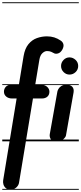

<svg xmlns="http://www.w3.org/2000/svg" viewBox="-25 -1250 717 1698"><path d="M69 427Q41.5 427 26 413.2Q10.5 399.5 5.2 380.2Q0 361 3 344L122 -379H82Q50 -379 30 -396Q10 -413 10 -439Q10 -464 26.2 -482.2Q42.5 -500.5 75 -500.5H142L183.5 -753Q195 -821 226.5 -859.2Q258 -897.5 301.2 -913Q344.5 -928.5 390 -928.5Q425.5 -928.5 454.8 -919.2Q484 -910 512 -891Q531 -878.5 535.8 -858Q540.5 -837.5 526 -811Q509 -782 486.2 -776.8Q463.5 -771.5 450.5 -780.5Q441.5 -786 426.8 -792.2Q412 -798.5 390 -798.5Q370.5 -798.5 350 -779.8Q329.5 -761 323 -720.5L286.5 -500.5H337.5Q371.5 -500.5 391.8 -482.2Q412 -464 412 -439Q412 -411.5 394 -395.2Q376 -379 344.5 -379H266.5L143.5 364.5Q140 389.5 119 408.2Q98 427 69 427ZM69 427Q41.5 427 26 413.2Q10.5 399.5 5.2 380.2Q0 361 3 344L122 -379H82Q50 -379 30 -396Q10 -413 10 -439Q10 -464 26.2 -482.2Q42.5 -500.5 75 -500.5H142L183.5 -753Q195 -821 226.5 -859.2Q258 -897.5 301.2 -913Q344.5 -928.5 390 -928.5Q425.5 -928.5 454.8 -919.2Q484 -910 512 -891Q531 -878.5 535.8 -858Q540.5 -837.5 526 -811Q509 -782 486.2 -776.8Q463.5 -771.5 450.5 -780.5Q441.5 -786 426.8 -792.2Q412 -798.5 390 -798.5Q370.5 -798.5 350 -779.8Q329.5 -761 323 -720.5L286.5 -500.5H337.5Q371.5 -500.5 391.8 -482.2Q412 -464 412 -439Q412 -411.5 394 -395.2Q376 -379 344.5 -379H266.5L143.5 364.5Q140 389.5 119 408.2Q98 427 69 427ZM474.5 0Q438 0 424.8 -18.5Q411.5 -37 415 -62.5L482.5 -440.5Q484 -449 491.8 -463.2Q499.5 -477.5 517 -489Q534.5 -500.5 564.5 -500.5Q598.5 -500.5 614.8 -482Q631 -463.5 625.5 -432L558.5 -52.5Q556 -37 535 -18.5Q514 0 474.5 0ZM515 -666.5Q515 -697 537 -719.8Q559 -742.5 589.5 -742.5Q619 -742.5 642.8 -720.8Q666.5 -699 666.5 -666.5Q666.5 -635 643.8 -612.8Q621 -590.5 589.5 -590.5Q559.5 -590.5 537.2 -612.8Q515 -635 515 -666.5ZM474.5 0Q438 0 424.8 -18.5Q411.5 -37 415 -62.5L482.5 -440.5Q484 -449 491.8 -463.2Q499.5 -477.5 517 -489Q534.5 -500.5 564.5 -500.5Q598.5 -500.5 614.8 -482Q631 -463.5 625.5 -432L558.5 -52.5Q556 -37 535 -18.5Q514 0 474.5 0ZM515 -666.5Q515 -697 537 -719.8Q559 -742.5 589.5 -742.5Q619 -742.5 642.8 -720.8Q666.5 -699 666.5 -666.5Q666.5 -635 643.8 -612.8Q621 -590.5 589.5 -590.5Q559.5 -590.5 537.2 -612.8Q515 -635 515 -666.5ZM-5 420.5H672V428.5H-5ZM-5 -16H672V0H-5ZM-5 -505.5H672V-497.5H-5ZM-5 -1230H672V-1222H-5Z"/></svg>

Font: Edu VIC WA NT Pre Guide
Style: Regular
Weight: 400
Designer: Tina and Corey Anderson, Eben Sorkin, Mirko Velimirovic
Foundry: Google for Education
Version: Version 1.000